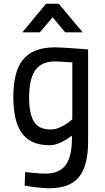

<svg xmlns="http://www.w3.org/2000/svg" viewBox="-20 -762 561 1022"><path d="M225 -742H293L420 -590H327L260 -670L192 -590H99ZM274 -435Q234 -435 207.5 -422Q181 -409 165 -384Q149 -359 142 -322.5Q135 -286 135 -240Q135 -159 160 -116Q185 -73 249 -73Q272 -73 292 -81Q312 -89 329 -100Q347 -111 365 -127V-430Q348 -431 331 -432Q317 -433 301 -434Q285 -435 274 -435ZM244 240Q222 240 199 238Q176 236 156 233Q133 230 111 226L114 154Q135 156 155 158Q172 160 191 161Q210 162 224 162Q263 162 290 149Q317 136 333 111.5Q349 87 356 51.5Q363 16 363 -29V-40Q361 -39 350 -31Q339 -23 322.5 -13.5Q306 -4 285.5 3.5Q265 11 244 11Q190 11 153 -6.5Q116 -24 93.5 -57.5Q71 -91 61 -138.5Q51 -186 51 -246Q51 -311 63 -360.5Q75 -410 101 -443Q127 -476 169.5 -493Q212 -510 273 -510Q293 -510 323 -508Q353 -506 381 -504Q414 -501 449 -499V-8Q449 120 400.5 180Q352 240 244 240Z"/></svg>

Font: Panefresco 500wt
Style: Regular
Weight: 700
Foundry: Campivisivi & Chank Co
Version: Version 1.001